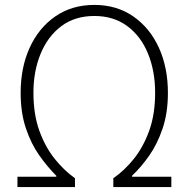

<svg xmlns="http://www.w3.org/2000/svg" viewBox="-20 -761 767 781"><path d="M51 0V-42H209V-46Q174 -81 140.5 -128Q107 -175 85.5 -238.5Q64 -302 64 -383Q64 -486 100.5 -566.5Q137 -647 204.5 -694Q272 -741 364 -741Q455 -741 522.5 -694Q590 -647 626.5 -566.5Q663 -486 663 -383Q663 -302 641.5 -238.5Q620 -175 587 -128Q554 -81 517 -46V-42H677V0H441V-36Q486 -67 524.5 -115Q563 -163 587 -229.5Q611 -296 611 -384Q611 -472 582 -543Q553 -614 497.5 -655Q442 -696 364 -696Q285 -696 230 -655Q175 -614 145.5 -543Q116 -472 116 -384Q116 -296 140 -229.5Q164 -163 202.5 -115Q241 -67 285 -36V0Z"/></svg>

Font: Noto Sans KR ExtraLight
Style: Regular
Weight: 250
Designer: Ryoko NISHIZUKA  (kana, bopomofo & ideographs); Paul D. Hunt (Latin, Greek & Cyrillic); Sandoll Communications , Soo-you
Foundry: Adobe
Version: Version 2.004-H2;hotconv 1.0.118;makeotfexe 2.5.65603